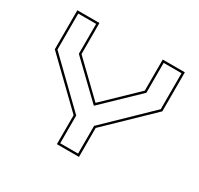

<svg xmlns="http://www.w3.org/2000/svg" viewBox="-148 -882 1104 1065"><g transform="rotate(30 404.0 -350.0)"><path d="M333 0V-185.5L60 -450V-700H201.5V-501L404 -305.5L607 -501V-700H748.5V-450L474.5 -185.5V0ZM346.5 -13.5H461V-191L735 -456V-686.5H620.5V-495L404.5 -287.5H403.5L188 -495V-686.5H73.5V-456L346.5 -191Z"/></g></svg>

Font: Tourney Expanded Thin
Style: Regular
Weight: 100
Width: 7
Designer: Tyler Finck
Foundry: Etcetera Type Co
Version: Version 1.010; ttfautohint (v1.8.3)